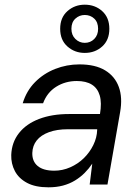

<svg xmlns="http://www.w3.org/2000/svg" viewBox="-20 -788 592 820"><path d="M187 12Q131 12 95.5 -7Q60 -26 43.5 -57.5Q27 -89 28 -126Q30 -180 61 -219.5Q92 -259 147 -280Q202 -301 275 -301H407Q415 -349 406 -380Q397 -411 372.5 -426.5Q348 -442 308 -442Q259 -442 220 -417.5Q181 -393 164 -347H77Q93 -400 129.5 -437Q166 -474 215.5 -493.5Q265 -513 319 -513Q387 -513 429 -487.5Q471 -462 487.5 -416.5Q504 -371 493 -309L439 0H363L374 -89Q360 -68 341.5 -49.5Q323 -31 300 -17Q277 -3 249 4.5Q221 12 187 12ZM212 -59Q247 -59 280 -73.5Q313 -88 338 -112.5Q363 -137 378.5 -168.5Q394 -200 395 -233V-236H270Q223 -236 189 -223.5Q155 -211 137 -188.5Q119 -166 118 -135Q117 -99 141 -79Q165 -59 212 -59ZM342 -562Q299 -562 268 -589.5Q237 -617 237 -665Q237 -713 268 -740.5Q299 -768 342 -768Q386 -768 416.5 -740.5Q447 -713 447 -665Q447 -617 416.5 -589.5Q386 -562 342 -562ZM342 -605Q366 -605 382.5 -621.5Q399 -638 399 -665Q399 -693 382.5 -708.5Q366 -724 342 -724Q319 -724 302 -708.5Q285 -693 285 -665Q285 -638 302 -621.5Q319 -605 342 -605Z"/></svg>

Font: DM Sans 18pt
Style: Italic
Weight: 400
Italic angle: -10°
Designer: Colophon Foundry, Jonny Pinhorn
Foundry: Colophon Foundry
Version: Version 4.004;gftools[0.9.30]